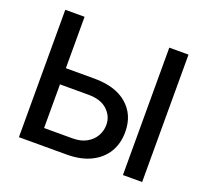

<svg xmlns="http://www.w3.org/2000/svg" viewBox="-124 -878 1112 1030"><g transform="rotate(20 432.0 -363.5)"><path d="M353 0H80.6V-727.3H190.7V-433.9H353Q474.4 -433.9 540.8 -376.2Q607.2 -318.5 607.2 -221.6V-219.1Q607.2 -154.8 577.4 -105.5Q547.6 -56.1 490.8 -28.1Q433.9 0 353 0ZM784.1 0H674.4V-727.3H784.1ZM353 -92.3Q400.2 -92.3 432.7 -110.6Q465.2 -128.9 482.1 -158.6Q498.9 -188.2 498.9 -221.9Q498.9 -271.3 461.3 -306.5Q423.7 -341.6 353 -341.6H190.7V-92.3Z"/></g></svg>

Font: Linik Sans Medium
Style: Regular
Weight: 500
Designer: Rasmus Andersson (font), Cristiano Sobral (main changes)
Foundry: rsms
Version: Version 3.018;June 1, 2022;FontCreator 14.0.0.2814 64-bit; t